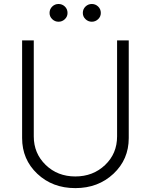

<svg xmlns="http://www.w3.org/2000/svg" viewBox="-20 -958 776 988"><path d="M235 -891.2Q235 -911.2 248.8 -924.4Q262.5 -937.5 281.2 -937.5Q300 -937.5 313.8 -924.4Q327.5 -911.2 327.5 -891.2Q327.5 -872.5 313.8 -859.4Q300 -846.2 281.2 -846.2Q262.5 -846.2 248.8 -859.4Q235 -872.5 235 -891.2ZM406.2 -891.2Q406.2 -911.2 420 -924.4Q433.8 -937.5 452.5 -937.5Q471.2 -937.5 485 -924.4Q498.8 -911.2 498.8 -891.2Q498.8 -872.5 485 -859.4Q471.2 -846.2 452.5 -846.2Q433.8 -846.2 420 -859.4Q406.2 -872.5 406.2 -891.2ZM93.8 -247.5V-750H153.8V-256.2Q153.8 -168.8 215 -109.4Q276.2 -50 367.5 -50Q458.8 -50 520.6 -108.8Q582.5 -167.5 582.5 -256.2V-750H642.5V-247.5Q642.5 -137.5 563.8 -63.8Q485 10 367.5 10Q250 10 171.9 -63.8Q93.8 -137.5 93.8 -247.5Z"/></svg>

Font: Now Light
Style: Regular
Weight: 300
Designer: Alfredo Marco Pradil
Foundry: Alfredo Marco Pradil
Version: Version 1.002;PS 001.002;hotconv 1.0.88;makeotf.lib2.5.64775